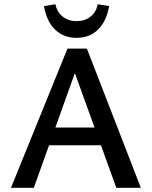

<svg xmlns="http://www.w3.org/2000/svg" viewBox="-20 -888 718 908"><path d="M530 0 313 -601H355L140 0H32L299 -658H391L646 0ZM150 -201 181 -285H469L514 -201ZM342 -709Q280 -709 240 -748.5Q200 -788 188 -859L242 -868Q250 -830 277 -809Q304 -788 342 -788Q380 -788 407.5 -809Q435 -830 442 -868L496 -859Q484 -788 444 -748.5Q404 -709 342 -709Z"/></svg>

Font: Ysabeau Infant SemiBold
Style: Regular
Weight: 600
Designer: Christian Thalmann (Catharsis Fonts)
Version: Version 2.002; featfreeze: ss01,ss02,lnum